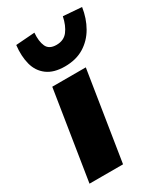

<svg xmlns="http://www.w3.org/2000/svg" viewBox="-194 -864 818 947"><g transform="rotate(-30 215.5 -390.5)"><path d="M27 0 107 -506H298L218 0ZM212 -561Q149 -561 111.5 -589Q74 -617 61.5 -665Q49 -713 56 -773L164 -781Q160 -733 173.5 -703.5Q187 -674 229 -674Q271 -674 293.5 -703.5Q316 -733 326 -781L431 -773Q422 -713 394.5 -665Q367 -617 321.5 -589Q276 -561 212 -561Z"/></g></svg>

Font: Nunito Sans 7pt Black
Style: Italic
Weight: 900
Italic angle: -9°
Version: Version 3.101;gftools[0.9.27]